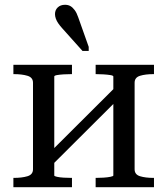

<svg xmlns="http://www.w3.org/2000/svg" viewBox="-20 -783 700 803"><path d="M118 -75V-437Q118 -459 95 -466Q72 -473 37 -473H36V-512H281V-473H279Q263 -473 246.5 -472Q230 -471 218.5 -469Q207 -467 207 -463V-49Q207 -46 218.5 -43.5Q230 -41 246.5 -40Q263 -39 279 -39H281V0H36V-39H37Q72 -39 95 -46Q118 -53 118 -75ZM454 -49V-463Q454 -467 441.5 -469Q429 -471 412 -472Q395 -473 381 -473H380V-512H624V-473H623Q588 -473 565.5 -466Q543 -459 543 -437V-75Q543 -53 565.5 -46Q588 -39 623 -39H624V0H380V-39H381Q395 -39 412 -40Q429 -41 441.5 -43.5Q454 -46 454 -49ZM193 -88 162 -119 467 -423 498 -392ZM307 -711 351 -587V-570H325L240 -665Q231 -675 224 -685Q217 -695 213.5 -705Q210 -715 210 -724Q210 -741 221.5 -752Q233 -763 252 -763Q265 -763 274.5 -757.5Q284 -752 292.5 -740.5Q301 -729 307 -711Z"/></svg>

Font: Roboto Serif 72pt
Style: Regular
Weight: 400
Designer: Greg Gazdowicz
Foundry: Commercial Type
Version: Version 1.008